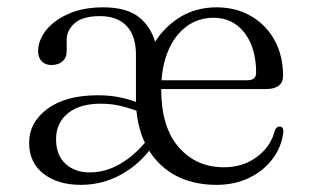

<svg xmlns="http://www.w3.org/2000/svg" viewBox="-20 -494 854 524"><path d="M362.5 -188Q338.5 -197.5 312.2 -204.2Q286 -211 255 -211Q197.5 -211 165.2 -184.8Q133 -158.5 133 -114Q133 -70.5 158.8 -47Q184.5 -23.5 224.5 -23.5Q268.5 -23.5 308.5 -47Q348.5 -70.5 381 -111L395 -93Q360.5 -45 309.8 -17.2Q259 10.5 201 10.5Q137.5 10.5 98.5 -20Q59.5 -50.5 59.5 -104Q59.5 -160 109.5 -197Q159.5 -234 247.5 -234Q283 -234 313 -227Q343 -220 367.5 -209.5ZM752.5 -287Q752.5 -269.5 740.8 -260.2Q729 -251 706 -251H397.5V-275H655Q679 -275 679 -295.5Q679 -363.5 647.2 -404.5Q615.5 -445.5 563 -445.5Q520.5 -445.5 488.2 -421.2Q456 -397 438 -353Q420 -309 420 -250Q420 -147 467.8 -92.2Q515.5 -37.5 591 -37.5Q644 -37.5 682 -66.5Q720 -95.5 730 -138Q735 -149 743 -148.5Q748.5 -148.5 751 -145Q753.5 -141.5 753.5 -136Q749.5 -95 725 -61.8Q700.5 -28.5 660.8 -9Q621 10.5 571 10.5Q502.5 10.5 453 -18.5Q403.5 -47.5 377.2 -100.5Q351 -153.5 351 -224V-345Q351 -396.5 325.5 -423.2Q300 -450 252.5 -450Q206 -450 184 -430.8Q162 -411.5 162 -385.5V-354.5Q162 -336.5 150.5 -326.5Q139 -316.5 120 -316.5Q103.5 -316.5 93.8 -326.8Q84 -337 84 -354Q84 -384 105.8 -411.5Q127.5 -439 167.5 -456.5Q207.5 -474 262 -474Q328.5 -474 363.2 -444Q398 -414 407.5 -362H393Q419.5 -413 465.5 -443.5Q511.5 -474 571 -474Q624 -474 665 -450.2Q706 -426.5 729.2 -384.5Q752.5 -342.5 752.5 -287Z"/></svg>

Font: Fraunces Light
Style: Regular
Weight: 300
Version: Version 1.000;[b76b70a41]